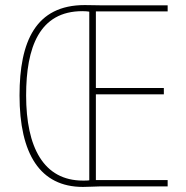

<svg xmlns="http://www.w3.org/2000/svg" viewBox="-20 -735 733 757"><path d="M314 -715C121 -715 57 -572 57 -359C57 -128 138 2 307 2C333 2 354 0 372 0H641V-25H358V-363H626V-388H358V-690H641V-714H379C356 -714 343 -715 314 -715ZM305 -691C317 -691 326 -690 332 -689V-24C325 -23 319 -23 307 -23C152 -23 83 -154 83 -359C83 -548 135 -691 305 -691Z"/></svg>

Font: Noto Sans Hebrew Condensed Thin
Style: Regular
Weight: 100
Width: 3
Designer: Monotype Design Team
Foundry: Monotype Imaging Inc.
Version: Version 2.004